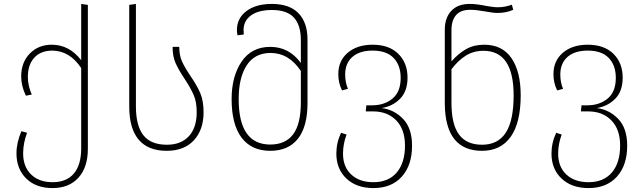

<svg xmlns="http://www.w3.org/2000/svg" viewBox="-20 -759 3282 979"><path d="M428 -734V0Q428 94 380 147Q332 200 248 200Q163 200 113.5 151Q64 102 64 23Q64 -31 89 -90L118 -82Q98 -29 98 23Q98 91 138.5 130.5Q179 170 248 170Q319 170 356.5 126Q394 82 394 -3V-412Q335 -501 245 -501Q186 -500 154 -464Q122 -428 122 -367Q122 -322 142 -277L112 -271Q88 -321 88 -369Q88 -441 132 -486Q176 -531 244 -531Q333 -531 394 -452V-739Z M639 -734 673 -739V-217Q673 -118 711 -69.5Q749 -21 831 -21Q903 -21 943 -64.5Q983 -108 983 -187Q983 -240 967 -276Q951 -312 920 -359Q890 -404 875 -438Q860 -472 860 -520H894Q894 -477 908 -446Q922 -415 951 -372Q984 -324 1001 -284.5Q1018 -245 1018 -187Q1018 -97 968.5 -43.5Q919 10 830 10Q735 10 687 -47Q639 -104 639 -215Z M1548 -557V-234Q1548 -113 1499 -51.5Q1450 10 1358 10Q1262 10 1211.5 -57.5Q1161 -125 1161 -254Q1161 -370 1212 -445Q1263 -520 1358 -520Q1454 -520 1514 -438V-555Q1514 -630 1479 -669Q1444 -708 1366 -708Q1298 -708 1260 -680.5Q1222 -653 1222 -606Q1222 -590 1223 -583L1191 -579Q1188 -593 1188 -605Q1188 -666 1236.5 -702.5Q1285 -739 1366 -739Q1456 -739 1502 -691.5Q1548 -644 1548 -557ZM1514 -237V-397Q1453 -489 1360 -489Q1279 -489 1238 -426Q1197 -363 1197 -254Q1197 -22 1358 -22Q1436 -22 1475 -74.5Q1514 -127 1514 -237Z M2081 -16Q2081 84 2028.5 142Q1976 200 1884 200Q1798 200 1746.5 151.5Q1695 103 1695 24Q1695 -31 1719 -82L1747 -73Q1729 -24 1729 24Q1729 92 1771 131Q1813 170 1884 170Q1961 170 2003 120.5Q2045 71 2045 -17Q2045 -99 2000.5 -145Q1956 -191 1882 -191H1845L1848 -222H1877Q1940 -222 1981.5 -256.5Q2023 -291 2023 -362Q2023 -426 1987 -463.5Q1951 -501 1880 -501Q1813 -501 1776.5 -468.5Q1740 -436 1740 -379Q1740 -339 1754 -306L1724 -298Q1705 -336 1705 -381Q1705 -449 1753 -490Q1801 -531 1880 -531Q1964 -531 2011 -484.5Q2058 -438 2058 -363Q2058 -294 2020 -255.5Q1982 -217 1926 -208Q1990 -200 2035.5 -152.5Q2081 -105 2081 -16Z M2635 -273Q2635 -133 2584 -61.5Q2533 10 2438 10Q2250 10 2248 -230V-608Q2248 -668 2281 -703.5Q2314 -739 2375 -739Q2410 -739 2458 -729Q2465 -728 2484 -725Q2503 -722 2518 -722Q2555 -722 2590 -735L2597 -709Q2561 -693 2518 -693Q2494 -693 2452 -701Q2408 -709 2377 -709Q2329 -709 2305.5 -682Q2282 -655 2282 -605V-446Q2318 -487 2357.5 -509Q2397 -531 2449 -531Q2541 -531 2588 -462.5Q2635 -394 2635 -273ZM2599 -273Q2599 -500 2445 -500Q2395 -500 2355.5 -475.5Q2316 -451 2282 -406V-235Q2282 -125 2320.5 -73Q2359 -21 2438 -21Q2519 -21 2559 -82.5Q2599 -144 2599 -273Z M3178 -16Q3178 84 3125.5 142Q3073 200 2981 200Q2895 200 2843.5 151.5Q2792 103 2792 24Q2792 -31 2816 -82L2844 -73Q2826 -24 2826 24Q2826 92 2868 131Q2910 170 2981 170Q3058 170 3100 120.5Q3142 71 3142 -17Q3142 -99 3097.5 -145Q3053 -191 2979 -191H2942L2945 -222H2974Q3037 -222 3078.5 -256.5Q3120 -291 3120 -362Q3120 -426 3084 -463.5Q3048 -501 2977 -501Q2910 -501 2873.5 -468.5Q2837 -436 2837 -379Q2837 -339 2851 -306L2821 -298Q2802 -336 2802 -381Q2802 -449 2850 -490Q2898 -531 2977 -531Q3061 -531 3108 -484.5Q3155 -438 3155 -363Q3155 -294 3117 -255.5Q3079 -217 3023 -208Q3087 -200 3132.5 -152.5Q3178 -105 3178 -16Z"/></svg>

Font: FiraGO UltraLight
Style: Regular
Weight: 200
Designer: bBox Type
Foundry: bBox Type GmbH
Version: Version 1.001